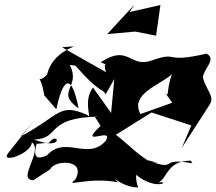

<svg xmlns="http://www.w3.org/2000/svg" viewBox="-20 -778 950 845"><path d="M825 -61 828 -59C664 -90 779 -15 615 -78L674 -61C613 -65 569 -124 490 -185L647 -283L822 -226L780 -127L903 -318C927 -354 885 -383 873 -438C877 -477 935 -518 889 -542C695 -497 770 -555 648 -512C550 -477 548 -586 423 -504C535 -455 415 -544 447 -460L253 -570C387 -579 218 -582 187 -449C132 -395 153 -485 175 -358L228 -297C253 -420 292 -474 326 -301C220 -376 339 -392 287 -492L312 -489C421 -364 430 -391 445 -363L483 -430L469 -281L389 -393C342 -329 389 -246 364 -272C240 -327 248 -273 71 -177C166 -291 137 -258 15 -103C-20 -55 121 -103 120 -152C173 -114 51 14 127 15L201 -33C219 -75 363 -80 311 13C261 49 365 -1 498 24C403 -92 477 47 588 47C551 -53 645 -72 558 -28C655 71 739 17 678 25C719 4 714 -70 820 -71ZM196 -150C236 -205 267 -111 130 -164C249 -168 175 -261 417 -265L398 -263L423 -224C316 -124 484 -223 446 -159C365 -65 259 -193 179 -84L267 -141C173 -81 115 -51 141 -145ZM743 -319 795 -346 598 -276C550 -367 689 -405 737 -452C706 -370 733 -332 693 -389ZM572 -758 452 -628 575 -639 667 -621 686 -756 550 -725Z"/></svg>

Font: Asimov Silicon
Style: Regular
Weight: 400
Designer: Google
Version: Version 2.000980; 2014